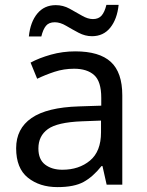

<svg xmlns="http://www.w3.org/2000/svg" viewBox="-20 -755 601 785"><path d="M288 -545Q386 -545 433 -502Q480 -459 480 -365V0H416L399 -76H395Q360 -32 321.5 -11Q283 10 215 10Q142 10 94 -28.5Q46 -67 46 -149Q46 -229 109 -272.5Q172 -316 303 -320L394 -323V-355Q394 -422 365 -448Q336 -474 283 -474Q241 -474 203 -461.5Q165 -449 132 -433L105 -499Q140 -518 188 -531.5Q236 -545 288 -545ZM314 -259Q214 -255 175.5 -227Q137 -199 137 -148Q137 -103 164.5 -82Q192 -61 235 -61Q303 -61 348 -98.5Q393 -136 393 -214V-262ZM98 -606Q104 -665 132.5 -699.5Q161 -734 208 -734Q238 -734 264.5 -719.5Q291 -705 315 -691Q339 -677 360 -677Q383 -677 395.5 -691.5Q408 -706 415 -735H465Q459 -677 431 -642Q403 -607 356 -607Q328 -607 301.5 -621Q275 -635 250.5 -649.5Q226 -664 204 -664Q180 -664 168 -649.5Q156 -635 149 -606Z"/></svg>

Font: Noto Sans Tifinagh
Style: Regular
Weight: 400
Designer: JamraPatel
Foundry: JamraPatel LLC
Version: Version 2.004; ttfautohint (v1.8.4.7-5d5b)